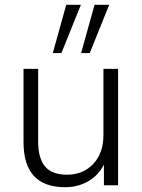

<svg xmlns="http://www.w3.org/2000/svg" viewBox="-20 -772 593 800"><path d="M251 8Q78 8 78 -180V-485H139V-183Q139 -112 168 -78Q197 -44 259 -44Q326 -44 368.5 -89Q411 -134 411 -209V-485H472V0H413V-86Q389 -40 346.5 -16Q304 8 251 8ZM318 -551 374 -752H435L354 -551ZM200 -551 256 -752H317L236 -551Z"/></svg>

Font: Nunito Sans Light
Style: Regular
Weight: 300
Designer: Vernon Adams
Foundry: Vernon Adams
Version: Version 3.101; ttfautohint (v1.8.4.7-5d5b);gftools[0.9.27]